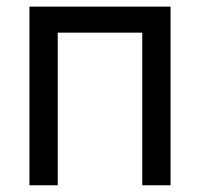

<svg xmlns="http://www.w3.org/2000/svg" viewBox="-20 -550 593 570"><path d="M67.4 -530.3H486.3V0H402.3V-453.1H151.4V0H67.4Z"/></svg>

Font: Pretendard JP Variable
Style: Regular
Weight: 400
Designer: Base glyphs from Inter by Rasmus Andersson; Hangul glyphs from Noto Sans CJK(Source Han Sans) by Jang Soo-young and Kang
Foundry: Kil Hyung-jin
Version: Version 1.307;Glyphs 3.2 (3192)